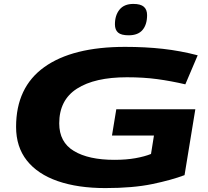

<svg xmlns="http://www.w3.org/2000/svg" viewBox="-20 -949 1063 979"><path d="M517 10Q377 10 274.5 -25.5Q172 -61 117 -130.5Q62 -200 62 -302Q62 -504 206 -607Q350 -710 618 -710Q721 -710 810.5 -700Q900 -690 988 -667L925 -519Q852 -536 782 -545.5Q712 -555 627 -555Q463 -555 372.5 -497Q282 -439 282 -320Q282 -224 357 -179Q432 -134 563 -134Q624 -134 671 -142.5Q718 -151 750 -164L765 -258H551L573 -392H976L921 -56Q855 -31 756.5 -10.5Q658 10 517 10ZM636 -769Q598 -769 582 -783Q566 -797 566 -825Q566 -871 589.5 -900Q613 -929 660 -929Q697 -929 713.5 -914.5Q730 -900 730 -872Q730 -824 707 -796.5Q684 -769 636 -769Z"/></svg>

Font: Georama ExtraExtended
Style: Bold Italic
Weight: 700
Width: 8
Italic angle: -9°
Designer: Jean-Baptiste Levee
Foundry: Production Type
Version: Version 1.000